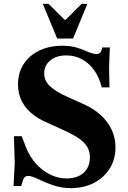

<svg xmlns="http://www.w3.org/2000/svg" viewBox="-20 -960 661 991"><path d="M345 11Q308 11 274 2Q240 -7 194 -28Q161 -43 148 -47.5Q135 -52 126 -52Q113 -52 106 -44Q99 -36 94 -15L90 0H50L56 -118L52 -257H92L114 -200Q133 -152 165 -116Q197 -80 238 -59.5Q279 -39 323 -39Q361 -39 388 -52Q415 -65 429.5 -89.5Q444 -114 444 -148Q444 -178 431 -201Q418 -224 387 -245.5Q356 -267 300 -292L210 -333Q143 -364 108 -412.5Q73 -461 73 -525Q73 -584 102 -629Q131 -674 183 -699Q235 -724 303 -724Q335 -724 363.5 -717.5Q392 -711 430 -694Q461 -681 479 -681Q503 -681 507 -715H547L543 -616L545 -509H505Q493 -560 466.5 -597Q440 -634 403.5 -654Q367 -674 322 -674Q271 -674 239.5 -648Q208 -622 208 -581Q208 -545 236 -517Q264 -489 328 -460L408 -424Q463 -400 500 -366Q537 -332 556.5 -290Q576 -248 576 -200Q576 -138 546.5 -90.5Q517 -43 465 -16Q413 11 345 11ZM275 -761 201 -940H231L313 -858H319L401 -940H431L357 -761Z"/></svg>

Font: Baskervville SC
Style: Regular
Weight: 400
Designer: Alexis Faudot, Rémi Forte, Morgane Pierson, Rafael Ribas, Tanguy Vanlaeys, Rosalie Wagner, Thomas Huot-Marchand
Foundry: ANRT
Version: Version 1.100